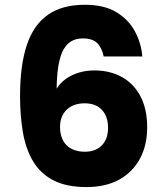

<svg xmlns="http://www.w3.org/2000/svg" viewBox="-20 -765 677 789"><path d="M564.9 -533.1H406Q398.7 -569.1 379.2 -588.1Q359.6 -607.1 321 -607.1Q282.6 -607.1 259 -584.8Q235.4 -562.4 224.5 -517.1Q213.6 -471.7 212.7 -400.5Q227.5 -424.2 251 -441Q274.5 -457.8 304.4 -466.7Q334.4 -475.6 367.6 -475.6Q431.5 -475.6 480.4 -448.7Q529.3 -421.8 557 -369.6Q584.8 -317.4 584.8 -240.9Q584.8 -168.7 555.4 -113.5Q526 -58.2 470.4 -27.2Q414.8 3.7 335.7 3.7Q253.5 3.7 200.2 -23.6Q146.9 -50.9 116.6 -101.1Q86.4 -151.4 74.4 -219.8Q62.4 -288.2 62.4 -369.9Q62.4 -495 89.7 -578.3Q117 -661.6 175.8 -703.5Q234.7 -745.4 328.8 -745.4Q407.8 -745.4 458.1 -715Q508.5 -684.5 534.5 -635.9Q560.5 -587.3 564.9 -533.1ZM326.8 -340.5Q306.7 -340.5 288.6 -334.6Q270.5 -328.8 256.7 -316.6Q242.8 -304.4 234.8 -286.1Q226.7 -267.8 226.7 -243.4Q226.7 -219.5 233.6 -200.4Q240.4 -181.4 253.6 -168.2Q266.8 -155.1 285.8 -148.3Q304.8 -141.5 328.7 -141.5Q372.6 -141.5 398.3 -167.5Q424 -193.5 424 -240.1Q424 -285.6 399.2 -313Q374.5 -340.5 326.8 -340.5Z"/></svg>

Font: Poppins Variable
Style: Regular
Weight: 100
Designer: Jonny Pinhorn
Foundry: Indian Type Foundry
Version: Version 6.000